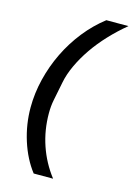

<svg xmlns="http://www.w3.org/2000/svg" viewBox="-133 -827 715 1032"><g transform="rotate(15 224.5 -311.5)"><path d="M54 -202Q54 -281 73.5 -360.5Q93 -440 128.5 -513Q164 -586 214 -649Q264 -712 326 -760H449Q398 -718 353.5 -670.5Q309 -623 275 -573.5Q241 -524 217.5 -473.5Q194 -423 185 -377L164 -272Q157 -237 157 -198Q157 -104 186 -19Q215 66 270 137H162Q111 71 82.5 -18.5Q54 -108 54 -202Z"/></g></svg>

Font: IBM Plex Sans Condensed SemiBold
Style: Italic
Weight: 600
Width: 3
Italic angle: -11°
Designer: Mike Abbink, Paul van der Laan, Pieter van Rosmalen
Foundry: Bold Monday
Version: Version 1.3